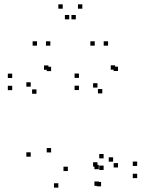

<svg xmlns="http://www.w3.org/2000/svg" viewBox="-20 -836 660 878"><path d="M453.8 -58.8V-78.8H433.8V-58.8ZM453.8 -111.8V-131.8H433.8V-111.8ZM290.3 -53.8V-73.8H270.3V-53.8ZM213.7 -139V-159H193.7V-139ZM213.7 -510.8V-530.8H193.7V-510.8ZM201.3 -516.8V-536.8H181.3V-516.8ZM35.8 -479.3V-499.3H15.8V-479.3ZM35.8 -423.7V-443.7H15.8V-423.7ZM146.8 -407.2V-427.2H126.8V-407.2ZM120.5 -439.7V-459.7H100.5V-439.7ZM120.5 -119.5V-139.5H100.5V-119.5ZM246.8 22V2H226.8V22ZM442.2 16V-4H422.2V16ZM607.2 -21.5V-41.5H587.2V-21.5ZM607.2 -77.2V-97.2H587.2V-77.2ZM497.3 -96.7V-116.7H477.3V-96.7ZM519.7 -70.2V-90.2H499.7V-70.2ZM519.7 -511.3V-531.3H499.7V-511.3ZM506.5 -517.3V-537.3H486.5V-517.3ZM341 -479.8V-499.8H321V-479.8ZM341 -424.2V-444.2H321V-424.2ZM447.8 -408.8V-428.8H427.8V-408.8ZM425.7 -435.5V-455.5H405.7V-435.5ZM425.7 -74V-94H405.7V-74ZM431.8 -62.2V-82.2H411.8V-62.2ZM431.8 13.8V-6.2H411.8V13.8ZM210.2 -627.2V-647.2H190.2V-627.2ZM326.7 -747.5V-767.5H306.7V-747.5ZM296.7 -747.5V-767.5H276.7V-747.5ZM413.2 -627.2V-647.2H393.2V-627.2ZM474.2 -627.2V-647.2H454.2V-627.2ZM356.5 -796.2V-816.2H336.5V-796.2ZM266.8 -796.2V-816.2H246.8V-796.2ZM149.2 -627.2V-647.2H129.2V-627.2Z"/></svg>

Font: Monaspace Xenon Dots Var
Style: Regular
Weight: 400
Designer: Riley Cran and the Lettermatic Team
Version: Version 1.100 (Monaspace Xenon Dots)